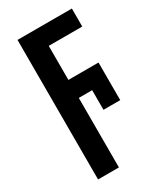

<svg xmlns="http://www.w3.org/2000/svg" viewBox="-196 -618 793 933"><g transform="rotate(-30 200.0 -151.5)"><path d="M184 240H67V-543H372V-442H184V-251H353V-40H259V-150H184Z"/></g></svg>

Font: Noto Sans ExtraCondensed SemiBold
Style: Regular
Weight: 600
Width: 2
Designer: Monotype Design Team
Foundry: Monotype Imaging Inc.
Version: Version 2.013; ttfautohint (v1.8.4.7-5d5b)